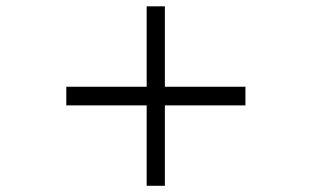

<svg xmlns="http://www.w3.org/2000/svg" viewBox="-20 -598 1003 618"><path d="M770 -258.8H510.7V0H452.1V-258.8H193.4V-318.8H452.1V-577.6H510.7V-318.8H770Z"/></svg>

Font: Awami Nastaliq
Style: Regular
Weight: 400
Designer: Peter Martin, SIL International
Foundry: SIL International
Version: Version 3.100